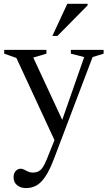

<svg xmlns="http://www.w3.org/2000/svg" viewBox="-20 -710 558 984"><path d="M305.5 -81.5 263 16.5 64 -413 1.5 -435V-454.5H218V-435L150.5 -415ZM113.5 254Q86 254 67.8 239.2Q49.5 224.5 49.5 198Q49.5 184.5 54.5 174.8Q59.5 165 68.2 159.8Q77 154.5 86 154.5Q95 154.5 104 159.5Q113 164.5 124 169.5Q135 174.5 149 174.5Q163.5 174.5 175.2 169.2Q187 164 197.5 149.8Q208 135.5 218.5 109.5L271.5 -22.5L294.5 -83L411.5 -417.5L343 -435V-454.5H511V-435L454.5 -417.5L258.5 99Q236 159 213.8 192.8Q191.5 226.5 167.2 240.2Q143 254 113.5 254ZM248.5 -526 325 -690.5H429V-682.5L274.5 -526Z"/></svg>

Font: Newsreader 36pt
Style: Regular
Weight: 400
Designer: Hugues Gentile
Foundry: Production Type
Version: Version 1.003